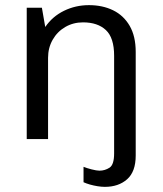

<svg xmlns="http://www.w3.org/2000/svg" viewBox="-20 -541 635 747"><path d="M388 186Q375 186 359.5 183.5Q344 181 330 177Q316 173 305 168V108Q317 113 336.5 118Q356 123 367 123Q388 123 406 111.5Q424 100 424 56V-324Q424 -394 392 -424Q360 -454 303 -454Q265 -454 234 -436Q203 -418 185 -386.5Q167 -355 167 -316V0H84V-511H143L156 -436Q184 -477 229 -499Q274 -521 326 -521Q379 -521 420 -501Q461 -481 484.5 -440.5Q508 -400 508 -339V64Q508 127 474.5 156.5Q441 186 388 186Z"/></svg>

Font: Chivo Medium Light
Style: Regular
Weight: 300
Version: Version 2.002